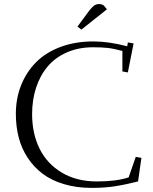

<svg xmlns="http://www.w3.org/2000/svg" viewBox="-20 -916 754 946"><path d="M58.1 -355Q58.1 -431.2 84 -496.1Q109.9 -561 157.5 -609.1Q205.1 -657.2 277.8 -684.6Q350.6 -711.9 439.9 -711.9Q514.6 -711.9 606.9 -688L609.9 -707L638.2 -702.1L609.9 -559.1L583 -564V-665Q540 -676.8 509.5 -679.9Q479 -683.1 439 -683.1Q366.7 -683.1 309.1 -657.7Q251.5 -632.3 214.4 -587.9Q177.2 -543.5 157.7 -483.6Q138.2 -423.8 138.2 -354Q138.2 -258.3 174.8 -183.8Q211.4 -109.4 284.4 -65.7Q357.4 -22 457 -22Q552.7 -22 613.8 -42L648.9 -143.1L676.8 -138.2L660.2 -22Q593.8 -5.4 543.5 2.2Q493.2 9.8 432.1 9.8Q356.9 9.8 294.9 -8.8Q232.9 -27.3 189.5 -60.3Q146 -93.3 116 -139.2Q85.9 -185.1 72 -239.3Q58.1 -293.5 58.1 -355ZM361.8 -785.2 419.9 -863.8Q434.6 -882.3 444.6 -889.2Q454.6 -896 469.2 -896Q474.6 -896 480.2 -894.3Q485.8 -892.6 488.3 -890.6L491.2 -889.2L506.8 -870.1L380.9 -770Z"/></svg>

Font: Dehuti
Style: Book
Weight: 400
Version: Version 1.2